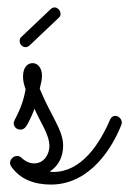

<svg xmlns="http://www.w3.org/2000/svg" viewBox="-20 -474 348 517"><path d="M73 -181C89 -143 113 -113 113 -80C113 -63 102 -34 71 -34C55 -34 41 -46 39 -48C36 -52 31 -54 26 -54C16 -54 7 -45 7 -35C7 -32 8 -29 10 -26C34 9 73 23 117 23C226 23 285 -83 306 -136C307 -139 308 -141 308 -144C308 -152 301 -162 290 -162C284 -162 279 -158 276 -151C248 -86 199 -11 124 -11C121 -11 118 -11 114 -12C140 -29 150 -55 150 -82C150 -124 117 -162 87 -235C91 -251 93 -260 93 -271C93 -289 83 -304 68 -304C52 -304 42 -290 42 -268C42 -257 44 -248 49 -233C44 -207 37 -184 20 -152C18 -147 17 -146 17 -142C17 -133 24 -125 35 -125C45 -125 50 -132 56 -143C63 -157 69 -170 73 -181ZM38 -375C34 -372 33 -368 33 -363C33 -355 40 -347 49 -347C53 -347 57 -349 60 -352L138 -426C142 -429 143 -433 143 -437C143 -446 135 -454 127 -454C123 -454 119 -452 116 -449L38 -375Z"/></svg>

Font: Sacramento
Style: Regular
Weight: 400
Designer: Astigmatic (AOETI)
Foundry: Astigmatic (AOETI)
Version: Version 1.000